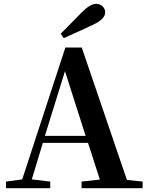

<svg xmlns="http://www.w3.org/2000/svg" viewBox="-20 -997 785 1017"><path d="M317.4 -794.9 301.8 -818.4Q323.2 -840.8 362.8 -880.4Q402.3 -919.9 414.1 -932.6Q458 -976.6 489.3 -976.6Q509.8 -976.6 523.4 -963.4Q537.1 -950.2 537.1 -931.6Q537.1 -896.5 475.6 -867.2Q422.9 -841.8 317.4 -794.9ZM217.8 -277.3H433.6L324.2 -620.1ZM652.3 -43.9 735.4 -35.2V0H412.1V-35.2L508.8 -45.9L446.3 -240.2H207L148.4 -46.9L246.1 -35.2V0H11.7V-35.2L97.7 -46.9L326.2 -745.1H413.1Z"/></svg>

Font: GenYoMin TW TTF Bold
Style: Regular
Weight: 700
Version: Version 1.300